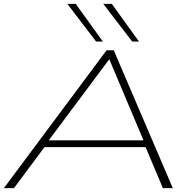

<svg xmlns="http://www.w3.org/2000/svg" viewBox="-51 -969 967 989"><path d="M-31 0 498 -710H535L839 0H788L699 -211H178L21 0ZM200 -246H688L512 -664ZM444 -755 296 -949H339L479 -755ZM630 -755 481 -949H525L665 -755Z"/></svg>

Font: Georama ExtraExtended ExtraLight
Style: Italic
Weight: 200
Width: 8
Italic angle: -9°
Designer: Jean-Baptiste Levee
Foundry: Production Type
Version: Version 1.000